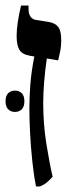

<svg xmlns="http://www.w3.org/2000/svg" viewBox="-38 -667 256 693"><path d="M92 6Q84 -34 78.5 -86Q73 -138 70.5 -188.5Q68 -239 68 -275Q68 -314 71.5 -361.5Q75 -409 86 -463L69 -466Q41 -471 31.5 -488Q22 -505 22 -537Q22 -558 26 -586Q30 -614 38 -647H65V-635Q65 -600 92 -595L137 -588Q161 -584 172 -570Q183 -556 183 -521Q183 -501 180 -485.5Q177 -470 172 -449L131 -456Q125 -416 121.5 -373Q118 -330 118 -295Q118 -218 129.5 -147Q141 -76 152 -29Q140 -16 130.5 -8Q121 0 106 6ZM-18 -302Q-18 -321 -8.5 -330.5Q1 -340 16 -340Q31 -340 40.5 -330.5Q50 -321 50 -302Q50 -282 40.5 -272.5Q31 -263 16 -263Q1 -263 -8.5 -272.5Q-18 -282 -18 -302Z"/></svg>

Font: Noto Serif Hebrew ExtraCondensed
Style: Bold
Weight: 700
Width: 2
Designer: Monotype Design Team
Foundry: Monotype Imaging Inc.
Version: Version 2.004; ttfautohint (v1.8.4.7-5d5b)